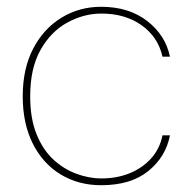

<svg xmlns="http://www.w3.org/2000/svg" viewBox="-20 -534 568 566"><path d="M278 12Q211 12 158.5 -20Q106 -52 76.5 -111Q47 -170 47 -250Q47 -332 78 -391Q109 -450 161.5 -482Q214 -514 278 -514Q360 -514 414 -472Q468 -430 481 -367H459Q446 -425 397.5 -459.5Q349 -494 279 -494Q227 -494 178.5 -467.5Q130 -441 99.5 -387Q69 -333 69 -250Q69 -185 87.5 -139Q106 -93 136.5 -64.5Q167 -36 204.5 -22Q242 -8 279 -8Q324 -8 361.5 -23Q399 -38 425 -66.5Q451 -95 459 -135H481Q469 -72 417.5 -30Q366 12 278 12Z"/></svg>

Font: DM Sans 16pt Thin
Style: Regular
Weight: 250
Version: Version 4.004;gftools[0.9.30]